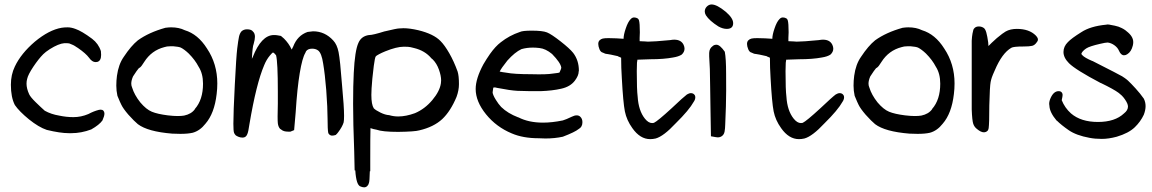

<svg xmlns="http://www.w3.org/2000/svg" viewBox="-20 -593 5110 852"><path d="M28.3 -216.8Q28.3 -261.7 45.9 -297.9Q73.2 -355.5 134.8 -408.2Q197.3 -460 252.9 -469.7Q264.6 -471.7 280.3 -471.7Q295.9 -471.7 314.5 -464.8Q342.8 -455.1 388.7 -420.9Q417 -399.4 427.7 -366.2Q428.7 -356.4 428.7 -349.6Q428.7 -323.2 412.1 -318.4Q408.2 -317.4 404.3 -317.4Q388.7 -317.4 375 -336.9Q361.3 -355.5 326.2 -379.9Q322.3 -381.8 318.4 -384.8Q306.6 -393.6 287.1 -400.4Q281.2 -401.4 276.4 -401.4Q271.5 -401.4 265.6 -401.4Q240.2 -399.4 201.2 -375Q181.6 -362.3 171.9 -352.5Q151.4 -332 127.9 -296.9Q104.5 -261.7 100.6 -243.2Q97.7 -233.4 97.7 -221.7Q97.7 -200.2 109.4 -174.8Q115.2 -162.1 138.2 -139.6Q161.1 -117.2 178.7 -101.6Q207 -85.9 242.2 -80.1Q274.4 -73.2 305.7 -73.2Q339.8 -73.2 372.1 -86.9Q395.5 -99.6 418.9 -105.5Q422.9 -106.4 426.8 -106.4Q434.6 -106.4 439 -101.6Q443.4 -96.7 443.4 -88.9Q443.4 -78.1 434.6 -58.6Q420.9 -39.1 384.8 -18.6Q340.8 -2 295.9 -2Q291 -2 286.1 -2Q247.1 -2 187.5 -16.6Q152.3 -28.3 108.4 -63.5Q65.4 -98.6 45.9 -127Q28.3 -161.1 28.3 -216.8Z M713.9 -469.7Q728.5 -471.7 739.3 -471.7Q774.4 -471.7 799.8 -459Q858.4 -441.4 898.4 -377.9Q944.3 -309.6 944.3 -222.7Q944.3 -199.2 941.4 -175.8Q931.6 -89.8 891.6 -43.9Q867.2 -12.7 835 -3.9Q813.5 1 780.3 1Q763.7 1 744.1 0Q635.7 -8.8 591.8 -42Q576.2 -54.7 549.8 -84Q526.4 -111.3 518.6 -127.9Q514.6 -134.8 501 -168Q496.1 -190.4 496.1 -212.9Q496.1 -235.4 499 -256.8Q505.9 -307.6 529.3 -340.8Q561.5 -389.6 591.8 -414.1Q640.6 -449.2 713.9 -469.7ZM736.3 -387.7Q719.7 -387.7 709 -383.8Q652.3 -369.1 620.1 -318.4Q607.4 -297.9 601.6 -293.9Q597.7 -292 595.7 -290Q593.8 -288.1 585.9 -277.3Q578.1 -266.6 570.3 -253.9Q562.5 -236.3 562.5 -221.7Q562.5 -212.9 566.4 -204.1Q576.2 -171.9 602.5 -138.7Q628.9 -107.4 653.8 -97.2Q678.7 -86.9 724.6 -81.1Q750 -78.1 767.6 -78.1Q785.2 -78.1 796.9 -80.1Q829.1 -86.9 844.7 -108.4V-109.4Q880.9 -150.4 880.9 -221.7Q880.9 -266.6 861.3 -296.9Q845.7 -327.1 817.4 -355.5Q797.9 -374 782.2 -381.8Q773.4 -385.7 749 -387.7Q742.2 -387.7 736.3 -387.7Z M1344.7 -451.2Q1364.3 -454.1 1369.1 -454.1Q1421.9 -454.1 1459 -413.1Q1475.6 -395.5 1482.4 -361.8Q1489.3 -328.1 1498 -212.9Q1506.8 -120.1 1506.8 -79.1Q1506.8 -58.6 1504.9 -49.8Q1499 -30.3 1480.5 -5.9Q1475.6 1 1469.7 5.9Q1460.9 8.8 1453.6 8.8Q1446.3 8.8 1440.4 2.9Q1437.5 0 1436.5 -3.9Q1433.6 -18.6 1433.6 -65.9Q1433.6 -113.3 1427.7 -193.4Q1421.9 -264.6 1414.1 -310.5Q1407.2 -357.4 1391.6 -369.1Q1380.9 -377 1365.2 -377Q1345.7 -377 1337.9 -365.2Q1336.9 -362.3 1335 -358.4Q1321.3 -335.9 1310.1 -268.6Q1298.8 -201.2 1292 -93.8L1285.2 -15.6L1268.6 -8.8Q1262.7 -8.8 1258.8 -8.8Q1238.3 -8.8 1228.5 -17.6L1222.7 -21.5Q1214.8 -30.3 1212.9 -45.9Q1211.9 -54.7 1211.9 -76.7Q1211.9 -98.6 1212.9 -133.8Q1212.9 -162.1 1212.9 -186.5Q1212.9 -317.4 1205.1 -347.7Q1202.1 -351.6 1197.3 -356.4L1191.4 -360.4Q1186.5 -357.4 1177.7 -346.7Q1162.1 -328.1 1152.3 -303.7Q1117.2 -221.7 1086.9 -42Q1082 -6.8 1077.1 2.9Q1071.3 17.6 1056.6 17.6Q1046.9 17.6 1038.6 14.2Q1030.3 10.7 1026.4 7.8Q1020.5 2 1018.6 -3.9Q1015.6 -11.7 1015.6 -43.9Q1015.6 -93.8 1022 -217.8Q1028.3 -341.8 1032.7 -377.9Q1037.1 -414.1 1040.5 -429.7Q1043.9 -445.3 1051.8 -454.1Q1061.5 -462.9 1076.2 -462.9Q1095.7 -462.9 1102.5 -453.1Q1111.3 -445.3 1111.3 -429.7Q1111.3 -418 1105.5 -397.5Q1100.6 -387.7 1097.7 -332Q1099.6 -335.9 1101.6 -339.8Q1139.6 -436.5 1194.3 -437.5Q1196.3 -437.5 1201.2 -437.5Q1206.1 -437.5 1226.6 -433.6L1240.2 -421.9Q1261.7 -400.4 1273.4 -375L1274.4 -373Q1277.3 -378.9 1281.2 -386.7Q1299.8 -435.5 1344.7 -451.2Z M1817.4 -379.9Q1799.8 -384.8 1790 -385.3Q1780.3 -385.7 1771.5 -385.7Q1740.2 -385.7 1689.5 -365.2Q1672.9 -358.4 1662.1 -352.5Q1649.4 -345.7 1647.5 -342.8Q1643.6 -337.9 1638.7 -300.8Q1630.9 -238.3 1628.9 -201.2Q1627.9 -186.5 1627.9 -171.9Q1627.9 -128.9 1638.7 -112.3Q1647.5 -103.5 1668.5 -93.3Q1689.5 -83 1707 -82Q1726.6 -76.2 1747.1 -76.2Q1781.2 -76.2 1821.3 -90.8Q1865.2 -109.4 1898.4 -148.9Q1931.6 -188.5 1936.5 -223.6Q1937.5 -229.5 1937.5 -236.3Q1937.5 -256.8 1927.7 -284.2Q1918 -311.5 1900.4 -329.1L1894.5 -334Q1866.2 -368.2 1817.4 -379.9ZM1623 119.1V167H1621.1Q1620.1 211.9 1617.2 218.8Q1615.2 227.5 1609.4 232.9Q1603.5 238.3 1595.7 238.3Q1587.9 238.3 1577.1 233.4Q1569.3 228.5 1564.5 213.9Q1558.6 195.3 1556.6 163.1H1553.7Q1552.7 120.1 1551.8 78.1Q1546.9 -47.9 1546.9 -131.8Q1546.9 -215.8 1549.8 -269.5Q1554.7 -368.2 1570.3 -402.3Q1583 -432.6 1617.2 -437.5H1618.2Q1634.8 -437.5 1687.5 -454.1H1688.5Q1741.2 -466.8 1751 -466.8Q1759.8 -467.8 1770.5 -467.8Q1797.9 -467.8 1835.9 -459Q1904.3 -442.4 1934.6 -411.1Q1953.1 -392.6 1973.6 -356.9Q1994.1 -321.3 2010.7 -275.4Q2016.6 -256.8 2016.6 -219.7Q2016.6 -192.4 2005.9 -163.1Q1979.5 -99.6 1942.4 -64.5Q1904.3 -29.3 1840.8 -14.6Q1821.3 -8.8 1747.1 -7.8Q1676.8 -7.8 1650.4 -17.6Q1637.7 -19.5 1624 -24.4Q1623 4.9 1623 119.1Z M2090.8 -198.2Q2090.8 -244.1 2125 -307.6Q2138.7 -331.1 2154.3 -353.5Q2178.7 -387.7 2202.1 -405.3Q2240.2 -435.5 2287.1 -451.2Q2298.8 -457 2339.8 -457Q2387.7 -457 2407.2 -449.2Q2426.8 -441.4 2467.8 -409.2Q2507.8 -377.9 2523.4 -358.4Q2548.8 -325.2 2548.8 -279.3Q2548.8 -277.3 2547.9 -275.4Q2547.9 -257.8 2531.2 -235.4Q2510.7 -208 2469.7 -199.2Q2431.6 -190.4 2378.9 -188.5Q2359.4 -188.5 2334 -188.5Q2308.6 -188.5 2276.9 -189.9Q2245.1 -191.4 2185.5 -203.1Q2178.7 -205.1 2174.8 -205.1Q2170.9 -205.1 2168.9 -204.1Q2166 -187.5 2166 -183.1Q2166 -178.7 2169.9 -169.4Q2173.8 -160.2 2180.7 -149.4Q2191.4 -131.8 2204.1 -118.2Q2233.4 -89.8 2279.3 -72.3H2280.3Q2326.2 -48.8 2389.6 -48.8Q2429.7 -48.8 2477.5 -58.6Q2491.2 -62.5 2517.6 -75.2Q2529.3 -81.1 2539.1 -81.1Q2548.8 -81.1 2554.7 -75.2Q2564.5 -66.4 2564.5 -50.8Q2564.5 -29.3 2547.9 -20.5Q2531.2 -6.8 2477.5 13.7Q2441.4 21.5 2400.4 21.5Q2385.7 21.5 2371.1 20.5Q2300.8 20.5 2251 -1Q2182.6 -29.3 2136.7 -85.9Q2090.8 -142.6 2090.8 -198.2ZM2344.7 -381.8Q2317.4 -381.8 2293.9 -375Q2264.6 -361.3 2231.4 -324.2Q2204.1 -290 2197.3 -275.4Q2210 -272.5 2226.6 -270.5Q2260.7 -263.7 2337.9 -263.7Q2405.3 -261.7 2433.6 -266.6Q2460.9 -269.5 2462.9 -271.5Q2463.9 -273.4 2465.8 -278.3Q2470.7 -288.1 2470.7 -293Q2467.8 -314.5 2429.7 -353.5Q2401.4 -377 2374 -379.9Q2358.4 -381.8 2344.7 -381.8Z M2810.5 -510.7Q2814.5 -506.8 2815.4 -502.9Q2819.3 -490.2 2819.3 -450.2V-449.2Q2818.4 -431.6 2818.4 -424.8Q2818.4 -418 2818.4 -416Q2818.4 -413.1 2818.4 -410.2Q2833 -410.2 2841.3 -409.2Q2849.6 -408.2 2855.5 -408.2Q2882.8 -408.2 2953.1 -415Q2964.8 -417 2971.7 -417Q3002.9 -417 3013.7 -393.6Q3017.6 -384.8 3017.6 -377Q3017.6 -362.3 3004.9 -350.6Q2991.2 -341.8 2966.8 -337.9Q2925.8 -330.1 2866.2 -330.1L2808.6 -328.1L2806.6 -314.5Q2805.7 -298.8 2805.7 -277.3Q2805.7 -194.3 2809.6 -164.1Q2813.5 -101.6 2841.8 -66.4Q2857.4 -46.9 2874 -46.9Q2878.9 -46.9 2881.8 -47.9Q2898.4 -55.7 2960 -112.3Q3013.7 -163.1 3028.3 -173.8Q3038.1 -179.7 3045.9 -179.7Q3057.6 -179.7 3063.5 -169.9Q3065.4 -166 3065.4 -161.1Q3065.4 -156.2 3063.5 -150.9Q3061.5 -145.5 3058.6 -141.6Q3038.1 -104.5 2978.5 -45.9Q2924.8 11.7 2889.6 21.5Q2877 24.4 2865.2 24.4Q2820.3 24.4 2786.1 -24.4Q2760.7 -59.6 2752.9 -98.6Q2745.1 -137.7 2739.3 -247.1Q2736.3 -292 2736.3 -336.9Q2732.4 -338.9 2727.5 -340.8Q2723.6 -341.8 2721.7 -343.8Q2683.6 -352.5 2673.8 -353.5Q2666 -353.5 2655.3 -359.4Q2645.5 -361.3 2640.1 -374.5Q2634.8 -387.7 2634.8 -397.9Q2634.8 -408.2 2640.6 -414.1Q2646.5 -419.9 2654.8 -421.9Q2663.1 -423.8 2680.2 -423.8Q2697.3 -423.8 2714.8 -422.9L2747.1 -420.9Q2747.1 -438.5 2756.8 -466.8Q2766.6 -496.1 2778.3 -507.8Q2785.2 -515.6 2793.9 -515.6Q2802.7 -515.6 2810.5 -510.7Z M3107.4 -542Q3107.4 -554.7 3116.7 -564Q3126 -573.2 3137.7 -573.2Q3161.1 -573.2 3200.2 -541Q3233.4 -512.7 3233.4 -490.2Q3233.4 -464.8 3205.1 -464.8Q3187.5 -464.8 3168 -475.6Q3127.9 -501 3112.3 -525.4Q3107.4 -534.2 3107.4 -542ZM3129.9 -287.1Q3127 -330.1 3127 -342.3Q3127 -354.5 3127 -358.4Q3127.9 -377.9 3141.6 -387.7Q3148.4 -394.5 3159.2 -394.5Q3174.8 -394.5 3196.3 -363.3Q3202.1 -333 3202.1 -265.6Q3203.1 -187.5 3201.2 -120.6Q3199.2 -53.7 3198.2 -41Q3197.3 -28.3 3197.3 -23.9Q3197.3 -19.5 3196.3 -16.6Q3195.3 0 3186.5 8.3Q3177.7 16.6 3165 16.6Q3160.2 16.6 3134.8 11.7L3132.8 -109.4Q3132.8 -143.6 3131.3 -208Q3129.9 -272.5 3129.9 -287.1Z M3470.7 -510.7Q3474.6 -506.8 3475.6 -502.9Q3479.5 -490.2 3479.5 -450.2V-449.2Q3478.5 -431.6 3478.5 -424.8Q3478.5 -418 3478.5 -416Q3478.5 -413.1 3478.5 -410.2Q3493.2 -410.2 3501.5 -409.2Q3509.8 -408.2 3515.6 -408.2Q3543 -408.2 3613.3 -415Q3625 -417 3631.8 -417Q3663.1 -417 3673.8 -393.6Q3677.7 -384.8 3677.7 -377Q3677.7 -362.3 3665 -350.6Q3651.4 -341.8 3627 -337.9Q3585.9 -330.1 3526.4 -330.1L3468.8 -328.1L3466.8 -314.5Q3465.8 -298.8 3465.8 -277.3Q3465.8 -194.3 3469.7 -164.1Q3473.6 -101.6 3502 -66.4Q3517.6 -46.9 3534.2 -46.9Q3539.1 -46.9 3542 -47.9Q3558.6 -55.7 3620.1 -112.3Q3673.8 -163.1 3688.5 -173.8Q3698.2 -179.7 3706.1 -179.7Q3717.8 -179.7 3723.6 -169.9Q3725.6 -166 3725.6 -161.1Q3725.6 -156.2 3723.6 -150.9Q3721.7 -145.5 3718.8 -141.6Q3698.2 -104.5 3638.7 -45.9Q3585 11.7 3549.8 21.5Q3537.1 24.4 3525.4 24.4Q3480.5 24.4 3446.3 -24.4Q3420.9 -59.6 3413.1 -98.6Q3405.3 -137.7 3399.4 -247.1Q3396.5 -292 3396.5 -336.9Q3392.6 -338.9 3387.7 -340.8Q3383.8 -341.8 3381.8 -343.8Q3343.8 -352.5 3334 -353.5Q3326.2 -353.5 3315.4 -359.4Q3305.7 -361.3 3300.3 -374.5Q3294.9 -387.7 3294.9 -397.9Q3294.9 -408.2 3300.8 -414.1Q3306.6 -419.9 3314.9 -421.9Q3323.2 -423.8 3340.3 -423.8Q3357.4 -423.8 3375 -422.9L3407.2 -420.9Q3407.2 -438.5 3417 -466.8Q3426.8 -496.1 3438.5 -507.8Q3445.3 -515.6 3454.1 -515.6Q3462.9 -515.6 3470.7 -510.7Z M3985.4 -469.7Q4000 -471.7 4010.7 -471.7Q4045.9 -471.7 4071.3 -459Q4129.9 -441.4 4169.9 -377.9Q4215.8 -309.6 4215.8 -222.7Q4215.8 -199.2 4212.9 -175.8Q4203.1 -89.8 4163.1 -43.9Q4138.7 -12.7 4106.4 -3.9Q4085 1 4051.8 1Q4035.2 1 4015.6 0Q3907.2 -8.8 3863.3 -42Q3847.7 -54.7 3821.3 -84Q3797.9 -111.3 3790 -127.9Q3786.1 -134.8 3772.5 -168Q3767.6 -190.4 3767.6 -212.9Q3767.6 -235.4 3770.5 -256.8Q3777.3 -307.6 3800.8 -340.8Q3833 -389.6 3863.3 -414.1Q3912.1 -449.2 3985.4 -469.7ZM4007.8 -387.7Q3991.2 -387.7 3980.5 -383.8Q3923.8 -369.1 3891.6 -318.4Q3878.9 -297.9 3873 -293.9Q3869.1 -292 3867.2 -290Q3865.2 -288.1 3857.4 -277.3Q3849.6 -266.6 3841.8 -253.9Q3834 -236.3 3834 -221.7Q3834 -212.9 3837.9 -204.1Q3847.7 -171.9 3874 -138.7Q3900.4 -107.4 3925.3 -97.2Q3950.2 -86.9 3996.1 -81.1Q4021.5 -78.1 4039.1 -78.1Q4056.6 -78.1 4068.4 -80.1Q4100.6 -86.9 4116.2 -108.4V-109.4Q4152.3 -150.4 4152.3 -221.7Q4152.3 -266.6 4132.8 -296.9Q4117.2 -327.1 4088.9 -355.5Q4069.3 -374 4053.7 -381.8Q4044.9 -385.7 4020.5 -387.7Q4013.7 -387.7 4007.8 -387.7Z M4345.7 -468.8Q4352.5 -463.9 4356.9 -448.2Q4361.3 -432.6 4365.2 -404.3V-403.3Q4365.2 -395.5 4366.2 -388.7Q4373 -395.5 4380.9 -403.3Q4387.7 -410.2 4403.3 -423.8Q4431.6 -447.3 4442.4 -453.1Q4462.9 -464.8 4492.2 -464.8Q4546.9 -464.8 4576.2 -435.5L4581.1 -429.7Q4585.9 -423.8 4585.9 -417.5Q4585.9 -411.1 4581.1 -406.2Q4572.3 -392.6 4560.1 -389.6Q4547.9 -386.7 4522.5 -386.7Q4476.6 -386.7 4467.8 -380.9Q4426.8 -357.4 4394.5 -281.2Q4384.8 -259.8 4381.3 -249.5Q4377.9 -239.3 4376 -229.5Q4372.1 -210 4370.1 -126Q4370.1 -44.9 4367.2 -24.4Q4367.2 -23.4 4366.2 -20.5Q4365.2 -15.6 4362.3 -12.7Q4355.5 -5.9 4345.7 -5.9Q4333 -5.9 4315.4 -20.5Q4303.7 -29.3 4298.8 -43.5Q4293.9 -57.6 4292 -107.4V-412.1Q4293 -430.7 4295.4 -443.8Q4297.9 -457 4299.3 -460.9Q4300.8 -464.8 4304.7 -468.8Q4311.5 -475.6 4323.7 -475.6Q4335.9 -475.6 4345.7 -468.8Z M4967.8 -89.8Q4985.4 -103.5 4985.4 -120.1Q4985.4 -132.8 4971.7 -152.3Q4965.8 -161.1 4958 -168.9L4944.3 -180.7Q4921.9 -197.3 4865.2 -224.6H4864.3Q4752.9 -283.2 4723.6 -312.5Q4699.2 -336.9 4699.2 -362.3Q4699.2 -386.7 4718.8 -406.2Q4734.4 -422.9 4778.3 -450.2Q4818.4 -476.6 4887.7 -483.4Q4891.6 -484.4 4895 -484.4Q4898.4 -484.4 4901.9 -483.9Q4905.3 -483.4 4909.2 -482.4Q4927.7 -479.5 4943.4 -474.6Q4960 -467.8 4965.3 -464.4Q4970.7 -460.9 4973.6 -459Q4976.6 -457 4979.5 -454.1Q5008.8 -431.6 5008.8 -406.2Q5008.8 -398.4 5006.8 -390.6Q5000 -363.3 4982.4 -352.5Q4975.6 -347.7 4967.8 -347.7Q4954.1 -347.7 4945.3 -368.2Q4939.5 -381.8 4925.3 -392.1Q4911.1 -402.3 4895.5 -404.3Q4885.7 -404.3 4861.3 -398.4Q4814.5 -387.7 4799.8 -377.9Q4781.2 -365.2 4778.3 -353.5Q4779.3 -351.6 4783.2 -347.7Q4793 -336.9 4827.1 -322.3H4828.1Q4951.2 -259.8 4959.5 -254.4Q4967.8 -249 4971.2 -246.6Q4974.6 -244.1 4978.5 -241.2Q4982.4 -238.3 4985.4 -235.4Q4999 -222.7 5019.5 -200.2Q5040 -177.7 5055.7 -155.3Q5063.5 -139.6 5063.5 -122.1Q5063.5 -104.5 5055.7 -84Q5041 -52.7 5015.6 -28.3Q4988.3 -2 4935.5 13.7Q4899.4 23.4 4869.1 23.4Q4838.9 23.4 4814.5 18.6Q4755.9 7.8 4722.7 -15.1Q4689.5 -38.1 4669.9 -57.6H4668.9Q4637.7 -94.7 4636.7 -124Q4635.7 -127.9 4635.7 -131.8Q4635.7 -144.5 4642.6 -159.2Q4656.2 -188.5 4677.7 -188.5Q4689.5 -188.5 4693.4 -179.7Q4695.3 -176.8 4695.3 -171.4Q4695.3 -166 4691.4 -148.4Q4705.1 -114.3 4732.4 -89.8Q4776.4 -51.8 4852.1 -51.8Q4927.7 -51.8 4967.8 -89.8Z"/></svg>

Font: JasonHandwriting2
Style: SemiBold
Weight: 600
Version: Version 1.04.7